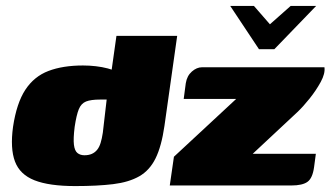

<svg xmlns="http://www.w3.org/2000/svg" viewBox="-20 -626 1115 648"><path d="M757 -606H837L891 -544L961 -606H1047L906 -460H854ZM234 2Q146 2 96.5 -17.5Q47 -37 30.5 -81Q14 -125 24 -198Q36 -278 65.5 -323Q95 -368 143.5 -386.5Q192 -405 260 -405Q282 -405 303.5 -402.5Q325 -400 344 -395Q363 -390 377.5 -383Q392 -376 400 -367L351 -349L373 -505H578L535 -201Q525 -132 505 -91.5Q485 -51 450 -31Q415 -11 362 -4.5Q309 2 234 2ZM265 -102Q279 -102 289.5 -106.5Q300 -111 307.5 -120Q315 -129 319.5 -143.5Q324 -158 327 -178L340 -290Q338 -290 335 -290Q332 -290 328 -290Q324 -290 318 -290Q287 -290 270.5 -283.5Q254 -277 246 -257.5Q238 -238 232 -198Q227 -158 229.5 -137.5Q232 -117 241.5 -109.5Q251 -102 265 -102ZM833 -107H1046L1040 -62Q1035 -25 1018 -12.5Q1001 0 963 0H553L567 -97L777 -292H600L607 -345Q611 -370 627.5 -384.5Q644 -399 662 -399H1075Q1078 -378 1062.5 -349.5Q1047 -321 1025 -293.5Q1003 -266 984 -248Z"/></svg>

Font: Genos Thin Black
Style: Italic
Weight: 900
Italic angle: -8°
Version: Version 1.010